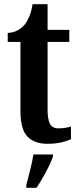

<svg xmlns="http://www.w3.org/2000/svg" viewBox="-20 -679 376 920"><path d="M206 10Q145 10 111.5 -24.5Q78 -59 78 -147V-478H17V-521Q47 -523 67 -535Q87 -547 100 -563Q111 -578 120.5 -600Q130 -622 136 -659H208V-536H312V-478H208V-155Q208 -107 219.5 -85.5Q231 -64 260 -64Q293 -64 320 -73V-12Q306 -5 277 2.5Q248 10 206 10ZM106 208Q114 176 124.5 135.5Q135 95 140 61H234V71Q227 92 213.5 119Q200 146 184.5 173Q169 200 155 221H106Z"/></svg>

Font: Noto Serif Thai ExtraCondensed
Style: Bold
Weight: 700
Width: 2
Designer: Monotype Design Team
Foundry: Monotype Imaging Inc.
Version: Version 2.002; ttfautohint (v1.8.4.7-5d5b)